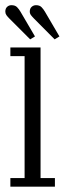

<svg xmlns="http://www.w3.org/2000/svg" viewBox="-21 -702 244 722"><path d="M18 0V-32.5H71.5V-491H18V-523.5H131.5V-32.5H185.5V0ZM184.5 -554 107.5 -631.5Q100 -639 95.5 -645Q91 -651 91 -658.5Q91 -670 98 -676.2Q105 -682.5 114.5 -682.5Q128 -682.5 135.2 -675Q142.5 -667.5 148 -658L202.5 -565ZM92.5 -554 15 -631.5Q7.5 -639 3.2 -645Q-1 -651 -1 -658.5Q-1 -670 5.8 -676.2Q12.5 -682.5 22 -682.5Q36 -682.5 43.2 -675Q50.5 -667.5 56 -658L110.5 -565Z"/></svg>

Font: Imbue 10pt Light
Style: Regular
Weight: 300
Designer: Tyler Finck
Foundry: Etcetera Type Company
Version: Version 1.102; ttfautohint (v1.8.3)